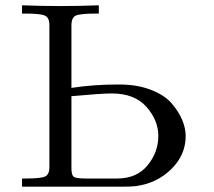

<svg xmlns="http://www.w3.org/2000/svg" viewBox="-20 -703 804 723"><path d="M63 0V-30.8H76.2Q133.3 -30.8 149.7 -38.3Q166 -45.9 166 -73.2V-608.9Q166 -636.7 148.9 -644.3Q131.8 -651.9 76.2 -651.9H63V-683.1Q134.8 -680.2 207 -680.2Q280.3 -680.2 352.1 -683.1V-651.9H341.8Q282.7 -651.9 265.9 -644.5Q249 -637.2 249 -606.9V-372.1Q335.9 -385.3 430.2 -384.8Q496.1 -384.8 547.6 -365Q599.1 -345.2 626 -314.2Q652.8 -283.2 666 -251.7Q679.2 -220.2 679.2 -190.9Q679.2 -119.1 624.5 -65.7Q569.8 -12.2 490.2 -2Q473.1 0 439.9 0ZM249 -69.8Q249 -44.9 257.1 -37.8Q265.1 -30.8 303.2 -30.8H420.9Q495.1 -30.8 535.6 -80.3Q576.2 -129.9 576.2 -190.9Q576.2 -250 531.5 -300.5Q486.8 -351.1 400.9 -351.1Q361.8 -351.1 249 -340.8Z"/></svg>

Font: CMU Serif Upright Italic
Style: UprightItalic
Weight: 500
Version: Version 0.7.0